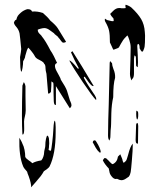

<svg xmlns="http://www.w3.org/2000/svg" viewBox="-20 -716 692 814"><path d="M434 -631Q459 -624 462 -627Q462 -638 460 -639Q451 -648 447 -657L460 -670Q472 -682 485 -682Q492 -682 495 -681Q498 -681 504 -681Q510 -681 513 -682Q510 -692 513 -696Q527 -692 537 -684Q565 -658 578.5 -635Q592 -612 594 -580L595 -565Q595 -556 594.5 -536Q594 -516 590 -508Q587 -497 583 -497Q580 -497 576.5 -503Q573 -509 572 -511Q572 -520 570.5 -524.5Q569 -529 566 -530Q562 -529 562 -519L564 -482Q566 -447 564 -431Q558 -434 557 -438Q557 -460 556 -473Q556 -475 554.5 -477.5Q553 -480 550 -481Q550 -477 548 -467V-406Q548 -389 543 -384Q540 -381 537 -375Q531 -391 531 -403L532 -433Q533 -444 533 -462L534 -515Q534 -529 528.5 -546Q523 -563 520 -566Q504 -550 502 -546Q499 -541 492.5 -530.5Q486 -520 484 -515Q481 -512 473 -509.5Q465 -507 461 -505Q458 -509 453.5 -520Q449 -531 446 -536Q446 -569 442.5 -585.5Q439 -602 427 -623Q423 -629 425 -637ZM260 -539Q256 -535 248 -535Q243 -536 237.5 -544.5Q232 -553 228 -556Q227 -560 218.5 -566Q210 -572 209 -575Q203 -579 191 -588Q179 -597 168 -597Q162 -597 152.5 -594.5Q143 -592 140 -590Q140 -583 143 -578.5Q146 -574 151 -569.5Q156 -565 158 -561Q173 -543 194 -502Q200 -494 208.5 -477.5Q217 -461 222 -449Q213 -446 213 -437Q213 -427 220.5 -413.5Q228 -400 229 -398Q238 -382 238 -378Q259 -346 264 -331Q266 -324 269.5 -313Q273 -302 275 -295Q275 -293 279 -284.5Q283 -276 283 -270Q283 -263 276 -257L217 -351V-271H215Q209 -271 208 -287L207 -323V-340Q207 -359 206 -365L198 -371Q198 -351 196 -327Q194 -323 190 -320.5Q186 -318 184 -320L177 -403Q175 -409 174 -416Q173 -423 173 -426Q173 -442 167 -446Q165 -452 157 -456.5Q149 -461 147 -462Q131 -469 127 -479Q124 -485 115.5 -496Q107 -507 100 -514Q94 -507 87 -479Q87 -473 83 -465.5Q79 -458 78 -456Q78 -444 75.5 -428Q73 -412 70 -412Q69 -412 67.5 -421.5Q66 -431 66 -441L65 -474Q69 -495 70 -508L66 -549L63 -574Q60 -589 50 -601Q40 -612 39 -620Q43 -632 49 -632Q52 -644 56 -649.5Q60 -655 68 -662Q79 -672 95 -677H99Q112 -677 116 -667Q138 -669 162 -661Q182 -644 193 -629Q217 -609 225 -596ZM387 -292Q388 -293 388 -296Q388 -303 382 -312Q350 -358 336 -385Q334 -389 339 -391L357 -366Q372 -347 377 -352Q323 -443 287 -499L281 -494Q286 -482 296 -461.5Q306 -441 314 -427L311 -424Q280 -462 274 -459Q289 -430 330.5 -368.5Q372 -307 387 -292ZM444 -120Q445 -123 446.5 -127.5Q448 -132 448 -137L449 -163Q451 -181 451 -190Q451 -199 452 -236Q453 -273 460 -304Q460 -361 468 -386Q469 -405 461 -423Q455 -439 455 -448L447 -457Q445 -452 445 -448L441 -273Q440 -243 439 -209.5Q438 -176 438 -142Q438 -126 444 -120ZM78 -146Q83 -150 82.5 -172.5Q82 -195 82 -201Q82 -209 86 -225Q87 -229 88 -235Q89 -241 89 -248L88 -309V-350Q87 -357 84.5 -362Q82 -367 81 -368Q76 -357 75 -353Q73 -281 73 -227Q73 -178 75 -146ZM558 -247Q564 -244 565 -242Q566 -238 566 -229Q566 -211 561 -209Q556 -218 558 -247ZM78 -11Q81 -3 95 12Q96 18 102 32Q113 63 112 78Q118 71 131 56.5Q144 42 152 31.5Q160 21 166 10Q172 6 179.5 0.5Q187 -5 190 -10Q216 -62 216 -156V-177Q216 -184 215 -194.5Q214 -205 211 -204Q209 -199 207.5 -185.5Q206 -172 206 -164Q205 -143 201.5 -113.5Q198 -84 196 -77Q193 -77 189.5 -78.5Q186 -80 186 -81Q188 -91 188 -101Q189 -105 188.5 -112.5Q188 -120 188 -122Q188 -130 185.5 -135.5Q183 -141 181 -141Q178 -141 175 -127.5Q172 -114 172 -97Q172 -93 169.5 -83.5Q167 -74 167 -69Q167 -61 163.5 -51Q160 -41 155 -36Q130 -32 117 -24Q114 -28 102 -36Q90 -44 87 -51Q87 -65 84 -80.5Q81 -96 75 -107Q73 -113 69 -120Q65 -127 62 -132Q60 -54 78 -11ZM557 -184Q557 -193 562 -195Q566 -192 566 -182L565 -107Q564 -107 561 -107.5Q558 -108 556.5 -112Q555 -116 555 -124ZM403 -69Q405 -67 407 -72Q406 -87 389 -114Q386 -119 384 -120.5Q382 -122 377 -120Q375 -119 373 -113Q379 -101 386.5 -88.5Q394 -76 403 -69ZM441 -2Q443 10 445 17Q448 27 458 37Q461 40 466 42Q471 44 476 42Q488 48 494 48Q504 48 513.5 41.5Q523 35 526 33Q532 25 534 13.5Q536 2 539 -35L542 -75L543 -107Q532 -96 523 -59Q517 -36 513 -33Q506 -26 504 -26Q503 -26 502 -29.5Q501 -33 500 -34Q500 -40 490 -62L480 -52Q477 -29 458 -20Q453 -21 445.5 -29.5Q438 -38 435 -40Q431 -46 423 -46Q418 -41 416 -36Q425 -18 441 -2Z"/></svg>

Font: BM Euljiro oraeorae
Style: Regular
Weight: 400
Designer: Bongjin Kim; Bomjun Kim; Myungsoo Han; Hyesun Chae; Mikyoung Jeong; Wujin Sim; Minjae Kang; Suwha Jang;
Foundry: Sandoll Inc.
Version: Version 1.000;hotconv 1.0.109;makeexe 2.5.65596